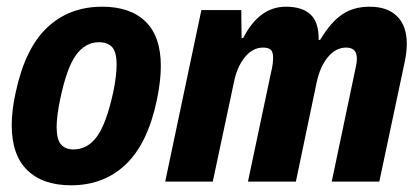

<svg xmlns="http://www.w3.org/2000/svg" viewBox="-20 -542 1253 573"><path d="M15 -169Q15 -213 27 -267Q55 -398 121 -460Q187 -522 285 -522Q369 -522 414.5 -477.5Q460 -433 460 -345Q460 -300 448 -243Q421 -114 355.5 -51.5Q290 11 192 11Q108 11 61.5 -34Q15 -79 15 -169ZM318 -267Q328 -316 328 -349Q328 -387 314.5 -401.5Q301 -416 275 -416Q235 -416 207 -378Q179 -340 159 -243Q149 -194 149 -163Q149 -126 162 -111Q175 -96 199 -96Q241 -96 269 -134Q297 -172 318 -267Z M581 -512H700L701 -428L706 -429Q754 -522 833 -522Q882 -522 907 -498.5Q932 -475 931 -422L936 -424Q968 -477 1002 -499.5Q1036 -522 1083 -522Q1136 -522 1165 -493.5Q1194 -465 1194 -411Q1194 -387 1188 -358L1112 0H970L1041 -338Q1045 -354 1045 -368Q1045 -400 1013 -400Q982 -400 958.5 -371.5Q935 -343 925 -296L863 0H720L790 -331Q795 -351 795 -370Q795 -387 788 -393.5Q781 -400 765 -400Q734 -400 710.5 -371Q687 -342 678 -296L615 0H473Z"/></svg>

Font: Decalotype
Style: Bold Italic
Weight: 700
Italic angle: -12°
Designer: Alfredo Marco Pradil
Foundry: Alfredo Marco Pradil
Version: Version 1.0